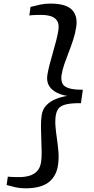

<svg xmlns="http://www.w3.org/2000/svg" viewBox="-20 -866 512 1044"><path d="M254 -846.5Q337.5 -846.5 370.5 -813.5Q403.5 -780.5 394.5 -720Q389.5 -685 378.2 -650.5Q367 -616 354 -582.8Q341 -549.5 330 -517.8Q319 -486 314.5 -456.5Q311.5 -433.5 317.8 -415.5Q324 -397.5 350 -387.8Q376 -378 430.5 -378L420 -305Q366 -305.5 337.5 -298Q309 -290.5 297.8 -275.2Q286.5 -260 283 -236.5Q279 -207 282 -174.8Q285 -142.5 290 -108.2Q295 -74 297.8 -39Q300.5 -4 295.5 31Q287 92 244.5 125Q202 158 118.5 158Q90 158 66.2 152.8Q42.5 147.5 16 140L22.5 94.5Q28 95.5 41.2 96Q54.5 96.5 68 96.8Q81.5 97 86 97Q113 97 138 90.2Q163 83.5 180.8 65.5Q198.5 47.5 203.5 14.5Q207 -9 206.5 -41Q206 -73 204.5 -108.8Q203 -144.5 202.8 -178.2Q202.5 -212 206.5 -238.5Q211 -271.5 231.8 -293.2Q252.5 -315 282.8 -327.2Q313 -339.5 345.5 -344.5Q314 -349.5 287.8 -362.8Q261.5 -376 247.2 -398.8Q233 -421.5 237 -455Q241 -481 249.5 -514Q258 -547 268 -581.2Q278 -615.5 286 -647Q294 -678.5 297.5 -702Q302.5 -736 290 -754Q277.5 -772 254.5 -778.5Q231.5 -785 204 -785Q198.5 -785 185 -784.8Q171.5 -784.5 158.2 -783.8Q145 -783 139.5 -782L146 -828.5Q174.5 -836 200 -841.2Q225.5 -846.5 254 -846.5Z"/></svg>

Font: Merriweather 20pt
Style: Italic
Weight: 400
Italic angle: -7.8°
Version: Version 2.101